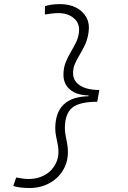

<svg xmlns="http://www.w3.org/2000/svg" viewBox="-20 -814 626 938"><path d="M125 104.5Q97.2 104.5 78.6 101.8Q60.1 99.1 44.9 94.7L59.1 53.2Q76.2 56.6 92.5 58.6Q108.9 60.5 122.1 60.5Q165 60.5 200.9 39.8Q236.8 19 254.6 -19.8Q272.5 -58.6 261.2 -112.3Q257.8 -129.9 253.9 -148.7Q250 -167.5 250 -186Q250 -340.8 412.1 -343.8L412.6 -347.7Q355 -349.1 322.5 -376Q290 -402.8 290 -449.2Q290 -481.9 300.5 -508.3Q311 -534.7 325 -558.3Q338.9 -582 350.8 -605.7Q362.8 -629.4 365.7 -656.2Q370.6 -699.2 341.3 -724.6Q312 -750 264.2 -750Q251 -750 234.1 -748Q217.3 -746.1 199.2 -743.2L199.7 -784.2Q213.9 -788.1 230.7 -791Q247.6 -793.9 273.9 -793.9Q317.9 -793.9 351.3 -777.1Q384.8 -760.3 401.9 -729.2Q418.9 -698.2 412.6 -655.8Q407.7 -622.1 395.5 -595.7Q383.3 -569.3 369.6 -546.9Q356 -524.4 346.4 -502.9Q336.9 -481.4 336.9 -457Q336.9 -418.5 370.8 -396.5Q404.8 -374.5 465.3 -374.5L455.1 -316.9Q368.2 -316.9 332.5 -287.6Q296.9 -258.3 296.9 -186Q296.9 -169.4 301.5 -146.5Q306.2 -123.5 308.1 -112.3Q319.3 -45.9 295.9 2.7Q272.5 51.3 226.8 77.9Q181.2 104.5 125 104.5Z"/></svg>

Font: Cascadia Mono ExtraLight
Style: Italic
Weight: 200
Italic angle: -10°
Monospace: yes
Designer: Aaron Bell
Foundry: Saja Typeworks
Version: Version 2404.023; ttfautohint (v1.8.4)